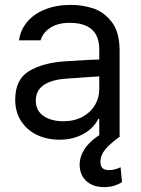

<svg xmlns="http://www.w3.org/2000/svg" viewBox="-20 -557 575 783"><path d="M306.6 -240.2 251 -236.3Q191.4 -232.4 158.7 -210.4Q126 -188.5 126 -146.5Q126 -119.1 140.1 -100.6Q154.3 -82 179.7 -72.3Q205.1 -62.5 237.3 -62.5Q283.2 -62.5 316.4 -80.6Q349.6 -98.6 367.2 -128.4Q384.8 -158.2 384.8 -192.4V-357.4Q384.8 -391.6 371.6 -415.5Q358.4 -439.5 331.5 -451.7Q304.7 -463.9 264.6 -463.9Q216.8 -463.9 186 -444.3Q155.3 -424.8 145.5 -392.6H57.6Q63.5 -435.5 91.3 -468.3Q119.1 -501 165 -519Q210.9 -537.1 268.6 -537.1Q314.5 -537.1 358.4 -523.4Q402.3 -509.8 435.1 -468.3Q467.8 -426.8 467.8 -349.6V0H384.8V-72.3H380.9Q371.1 -51.8 351.1 -32.7Q331.1 -13.7 298.3 -0.5Q265.6 12.7 222.7 12.7Q171.9 12.7 130.9 -6.8Q89.8 -26.4 65.9 -63.5Q42 -100.6 42 -150.4Q42 -233.4 98.6 -267.1Q155.3 -300.8 241.2 -306.6Q251 -307.6 335 -312.5L390.6 -314.5L391.6 -246.1Q382.8 -246.1 306.6 -240.2ZM304.7 115.2Q304.7 88.9 317.4 63.5Q330.1 38.1 357.9 14.2Q385.7 -9.8 428.7 -29.3L468.8 0Q431.6 26.4 410.6 50.8Q389.6 75.2 389.6 103.5Q389.6 120.1 397.9 128.4Q406.2 136.7 425.8 136.7Q434.6 136.7 442.4 134.8Q450.2 132.8 458 130.9Q464.8 127.9 471.7 125L477.5 185.5Q464.8 194.3 446.3 200.2Q427.7 206.1 404.3 206.1Q360.4 206.1 333 182.1Q305.7 158.2 304.7 115.2Z"/></svg>

Font: WEMIX Pretendard Variable
Style: Regular
Weight: 400
Designer: Base glyphs from Inter by Rasmus Andersson; Hangeul glyphs from Noto Sans CJK(Source Han Sans) by Jang Soo-young and Kan
Foundry: Kil Hyung-jin
Version: Version 1.000;Glyphs 3.2 (3208)